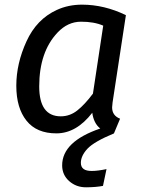

<svg xmlns="http://www.w3.org/2000/svg" viewBox="-20 -559 609 822"><path d="M147.9 -189Q147.9 -61 240.2 -61Q279.3 -61 311 -86.2Q342.8 -111.3 377.9 -158.2L421.9 -449.2Q382.8 -466.3 326.4 -466.1Q270 -465.8 226.6 -419.9Q147.9 -336.9 147.9 -189ZM460 -99.1Q460 -64 494.1 -50.8L467.8 12.2Q382.8 47.4 354.5 77.6Q326.2 107.9 326.2 138.2Q326.2 173.3 373 172.9Q397.9 172.9 436 165L420.9 236.8Q391.1 242.7 348.9 242.9Q306.6 243.2 276.4 216.6Q246.1 189.9 246.1 148.9Q246.1 46.9 409.2 -8.8Q381.3 -30.8 375 -76.2Q307.1 11.7 221.9 12Q136.7 12.2 93.3 -42.5Q49.8 -97.2 49.8 -191.9Q49.8 -286.6 93.3 -381.8Q136.7 -477.1 223.6 -516.6Q272.5 -539.1 331.1 -539.1Q426.3 -539.1 519 -494.1L461.9 -120.1Q460 -104 460 -99.1Z"/></svg>

Font: FiraSans-Italic
Style: Italic
Weight: 400
Italic angle: -8°
Designer: Carrois Corporate & Edenspiekermann AG
Foundry: Carrois Corporate GbR & Edenspiekermann AG
Version: Version 3.106;PS 003.106;hotconv 1.0.70;makeotf.lib2.5.58329